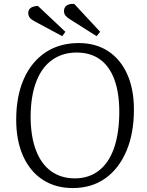

<svg xmlns="http://www.w3.org/2000/svg" viewBox="-20 -938 742 972"><path d="M62 -332Q62 -451 100.5 -538Q139 -625 210 -672.5Q281 -720 378 -720Q465 -720 527.5 -679Q590 -638 624 -562.5Q658 -487 658 -383Q658 -263 620 -173.5Q582 -84 513 -35Q444 14 348 14Q261 14 196.5 -28Q132 -70 97 -148Q62 -226 62 -332ZM135 -350Q135 -249 161.5 -178.5Q188 -108 238.5 -71.5Q289 -35 359 -35Q429 -35 479.5 -73.5Q530 -112 556.5 -186Q583 -260 584 -369Q584 -468 559 -535.5Q534 -603 486 -637.5Q438 -672 368 -672Q297 -672 244.5 -635Q192 -598 164 -526Q136 -454 135 -350ZM333 -841Q319 -850 311.5 -859Q304 -868 304 -882Q304 -901 318 -910.5Q332 -920 356 -918L487 -777L469 -755ZM155 -830Q138 -839 130.5 -849Q123 -859 123 -872Q123 -889 135.5 -898Q148 -907 172 -908L311 -777L295 -755Z"/></svg>

Font: Literata 24pt Light
Style: Italic
Weight: 300
Italic angle: -2°
Designer: Latin by Veronika Burian and Jose Scaglione. Greek by Irene Vlachou. Cyrillic by Vera Evstafieva
Foundry: TypeTogether
Version: Version 3.103;gftools[0.9.29]